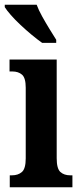

<svg xmlns="http://www.w3.org/2000/svg" viewBox="-28 -786 339 806"><path d="M13 0V-50H22Q48 -50 64 -64Q80 -78 80 -121V-418Q80 -459 64.5 -472.5Q49 -486 24 -486H12V-536H210V-122Q210 -78 225.5 -64Q241 -50 267 -50H276V0ZM149 -606Q129 -620 105.5 -639.5Q82 -659 58.5 -681Q35 -703 17.5 -723Q0 -743 -8 -756V-766H126Q134 -744 149 -717Q164 -690 180 -664Q196 -638 208 -619V-606Z"/></svg>

Font: Noto Serif Ethiopic ExtraCondensed
Style: Bold
Weight: 700
Width: 2
Designer: Monotype Design Team
Foundry: Monotype Imaging Inc.
Version: Version 2.102; ttfautohint (v1.8.4.7-5d5b)